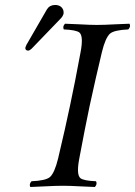

<svg xmlns="http://www.w3.org/2000/svg" viewBox="-20 -745 542 770"><path d="M200.2 -725.1Q226.1 -725.1 233.9 -704.1Q235.8 -696.8 234.9 -689.9Q231.9 -679.7 224.6 -671.9L106.9 -549.8Q99.1 -542.5 93.3 -542Q82.5 -542 81.5 -551.8Q81.5 -553.7 82 -555.2Q83.5 -559.6 85.9 -564.9L168.5 -708Q179.2 -724.6 200.2 -725.1ZM297.9 -108.9Q285.6 -44.4 302.7 -30.3Q316.4 -20 365.2 -18.1Q371.1 -6.3 360.4 4.9Q337.9 4.4 302.7 2.4Q259.8 0 232.4 0Q204.1 0 159.2 2.4Q122.6 4.4 101.6 4.9Q95.7 -6.8 106.4 -18.1Q163.6 -20.5 180.7 -35.2Q199.2 -52.7 212.9 -108.9Q242.7 -234.4 260.7 -320.8Q280.3 -412.1 303.2 -536.1Q315.4 -600.6 298.3 -614.7Q284.7 -625 235.8 -627Q230 -638.7 240.7 -649.9Q263.2 -649.4 298.3 -647.5Q341.3 -645 368.7 -645Q397 -645 441.9 -647.5Q478.5 -649.4 499.5 -649.9Q505.4 -638.2 494.6 -627Q437.5 -624.5 420.9 -609.9Q402.3 -592.3 388.7 -536.1Q364.3 -434.6 339.4 -319.8Q320.8 -231.4 297.9 -108.9Z"/></svg>

Font: Linux Libertine Display Slanted O
Style: Slanted
Weight: 400
Designer: Philipp H. Poll
Foundry: Philipp H. Poll
Version: Version 5.0.9